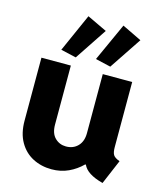

<svg xmlns="http://www.w3.org/2000/svg" viewBox="-118 -877 826 973"><g transform="rotate(15 295.5 -391.0)"><path d="M244.1 7.8Q189.9 7.8 145.5 -15.1Q101.1 -38.1 75 -83.5Q48.8 -128.9 48.8 -195.3V-525.4H203.1V-215.8Q203.1 -169.9 226.8 -146.5Q250.5 -123 284.7 -123Q322.8 -123 346.7 -147.7Q370.6 -172.4 370.6 -215.8V-525.4H524.9V-184.1Q524.9 -155.8 533 -143.1Q541 -130.4 566.9 -121.1L512.2 7.8Q426.3 -14.6 406.7 -60.1H402.8Q372.1 -29.3 332 -10.7Q292 7.8 244.1 7.8ZM216.3 -571.8 135.7 -590.3 224.6 -790 328.6 -740.7ZM397.5 -571.8 317.4 -590.3 408.2 -790 510.3 -740.7Z"/></g></svg>

Font: Reddit Sans ExtraBold
Style: Regular
Weight: 800
Designer: Stephen Hutchings
Foundry: Reddit
Version: Version 1.014; ttfautohint (v1.8.4.7-5d5b)